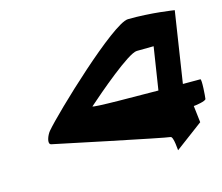

<svg xmlns="http://www.w3.org/2000/svg" viewBox="-99 -838 1106 955"><g transform="rotate(-15 454.0 -360.5)"><path d="M103 -206C103 -206 667 -87 686 -87C703 -87 705 -6 706 -14L848 -120L838 -206C846 -206 901 -214 903 -225C905 -236 912 -326 904 -326H814L870 -691C870 -691 754 -710 633 -708C556 -706 179 -348 115 -272C100 -254 83 -212 103 -206ZM351 -335C411 -388 592 -544 635 -544C658 -544 722 -545 722 -545L688 -326C592 -327 342 -327 351 -335Z"/></g></svg>

Font: Ampere
Style: UltExtIta
Weight: 400
Version: Version 1